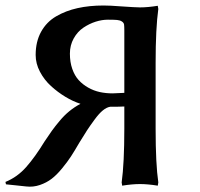

<svg xmlns="http://www.w3.org/2000/svg" viewBox="-118 -672 732 701"><path d="M335.9 -202.1V-283.2Q319.8 -282.2 284.2 -282.2Q271.5 -280.3 257.6 -269Q243.7 -257.8 227.1 -235.1Q210.4 -212.4 199.7 -196Q189 -179.7 170.9 -149.9Q154.3 -121.1 141.1 -100.8Q127.9 -80.6 108.4 -56.9Q88.9 -33.2 70.3 -19Q51.8 -4.9 27.6 3.4Q3.4 11.7 -22 8.8Q-33.2 7.8 -61.3 4.6Q-89.4 1.5 -96.2 1L-98.1 -7.8Q-54.7 -25.4 -22.2 -62.3Q10.3 -99.1 44.9 -155.8Q61 -180.2 71.8 -195.1Q82.5 -210 99.4 -230.2Q116.2 -250.5 135 -265.9Q153.8 -281.2 175.8 -293Q148.4 -301.8 120.6 -318.6Q92.8 -335.4 68.1 -357.9Q43.5 -380.4 27.8 -410.2Q12.2 -439.9 12.2 -471.2Q12.2 -520 32 -555.9Q51.8 -591.8 86.9 -612.3Q122.1 -632.8 165 -642.3Q208 -651.9 259.8 -651.9Q283.2 -651.9 321.8 -648.9Q377.4 -645 393.1 -645Q421.9 -645 458 -650.9L460 -639.2Q450.2 -568.8 450.2 -442.9V-202.1Q450.2 -72.3 460 -5.9L458 5.9Q421.9 0 393.1 0Q364.3 0 328.1 5.9L326.2 -5.9Q335.9 -76.2 335.9 -202.1ZM275.9 -600.1Q254.4 -600.1 231.2 -592.8Q208 -585.4 186.5 -571Q165 -556.6 151.1 -531.7Q137.2 -506.8 137.2 -476.1Q137.2 -445.3 145.8 -420.7Q154.3 -396 169.2 -379.6Q184.1 -363.3 204.1 -352.1Q224.1 -340.8 246.3 -335.9Q268.6 -331.1 293 -331.1L335.9 -333V-561Q335.9 -575.7 335 -582.3Q334 -588.9 327.1 -593.5Q320.3 -598.1 309.6 -599.1Q298.8 -600.1 275.9 -600.1Z"/></svg>

Font: Linear Smooth
Style: Bold
Weight: 700
Designer: Philipp H. Poll, Flanker
Foundry: Philipp H. Poll, reworked by Flanker
Version: Version 1.061 | FøM Fix